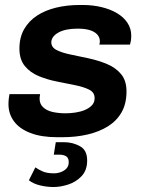

<svg xmlns="http://www.w3.org/2000/svg" viewBox="-20 -541 583 771"><path d="M210 10Q146 10 102 -7Q58 -24 36 -54Q14 -84 14 -123Q14 -136 15.5 -146.5Q17 -157 18 -163H141Q140 -156 139.5 -152.5Q139 -149 139 -145Q139 -123 154 -109.5Q169 -96 193 -91Q217 -86 243 -86Q262 -86 282.5 -89Q303 -92 320 -99Q337 -106 348.5 -117.5Q360 -129 360 -147Q360 -170 338 -181Q316 -192 281.5 -199Q247 -206 209 -213.5Q171 -221 136.5 -235Q102 -249 80 -275.5Q58 -302 58 -346Q58 -391 77 -424Q96 -457 129 -478.5Q162 -500 206 -510.5Q250 -521 300 -521H312Q352 -521 387.5 -512.5Q423 -504 450 -488Q477 -472 492 -449Q507 -426 507 -398Q507 -386 505.5 -377Q504 -368 502 -362H379Q380 -365 380.5 -369Q381 -373 381 -375Q381 -391 370.5 -402.5Q360 -414 340.5 -420Q321 -426 292 -426Q267 -426 247.5 -422Q228 -418 214 -410Q200 -402 193 -392Q186 -382 186 -371Q186 -351 207.5 -340Q229 -329 263.5 -322Q298 -315 337 -306.5Q376 -298 410.5 -283.5Q445 -269 466.5 -243Q488 -217 488 -174Q488 -125 468.5 -90.5Q449 -56 414 -34Q379 -12 332 -1Q285 10 230 10ZM195 210Q168 210 141 203.5Q114 197 96 183L122 131Q133 139 150.5 147Q168 155 197 155Q211 155 224.5 150Q238 145 247 135.5Q256 126 256 110Q256 93 245.5 86.5Q235 80 217 80H196L204 30H237Q272 30 301 46Q330 62 330 103Q330 143 307.5 166.5Q285 190 254 200Q223 210 195 210Z"/></svg>

Font: Chivo SemiBold
Style: Italic
Weight: 600
Italic angle: -8.05°
Designer: Hector Gatti
Foundry: Omnibus-Type
Version: Version 2.002